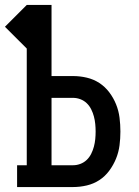

<svg xmlns="http://www.w3.org/2000/svg" viewBox="-43 -755 563 775"><path d="M26 0V-88H65V-559L-23 -647L65 -735H165V-448H252Q280 -448 307.5 -441.5Q335 -435 358 -420Q381 -405 398 -382.5Q415 -360 425.5 -334Q436 -308 439.5 -280Q443 -252 443 -224Q443 -196 439.5 -168.5Q436 -141 425.5 -115Q415 -89 398 -66Q381 -43 358 -28Q335 -13 307.5 -6.5Q280 0 252 0ZM252 -88Q267 -88 281.5 -93.5Q296 -99 307 -109.5Q318 -120 325 -134Q332 -148 336 -163Q340 -178 341.5 -193.5Q343 -209 343 -224Q343 -239 341.5 -254.5Q340 -270 336 -285Q332 -300 325 -314Q318 -328 307 -338.5Q296 -349 281.5 -354.5Q267 -360 252 -360H165V-88Z"/></svg>

Font: Iosevka Curly Slab Semibold
Style: Regular
Weight: 600
Monospace: yes
Designer: Belleve Invis
Foundry: Belleve Invis
Version: Version 22.1.2; ttfautohint (v1.8.4)